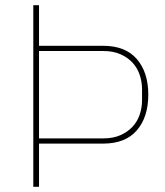

<svg xmlns="http://www.w3.org/2000/svg" viewBox="-20 -718 634 738"><path d="M108 0V-698H130V-542H376Q462 -542 506 -491Q550 -440 550 -354Q550 -268 506 -217Q462 -166 376 -166H130V0ZM130 -186H376Q415 -186 443 -198.5Q471 -211 489.5 -231Q508 -251 517 -277.5Q526 -304 526 -333V-375Q526 -403 517 -430Q508 -457 489.5 -477Q471 -497 443 -509.5Q415 -522 376 -522H130Z"/></svg>

Font: IBM Plex Sans Devanagari Thin
Style: Regular
Weight: 100
Designer: Mike Abbink, Paul van der Laan, Pieter van Rosmalen, Erin McLaughlin
Foundry: Bold Monday
Version: Version 1.1